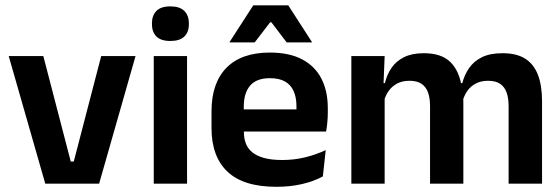

<svg xmlns="http://www.w3.org/2000/svg" viewBox="-20 -706 2154 738"><path d="M263.5 -85 369 -490.5H501L361 0H154L13.5 -490.5H146.5L252 -85Z M571 0V-490.5H699V0ZM635 -548.5Q598.5 -548.5 581.2 -565.8Q564 -583 564 -613.5V-616Q564 -646.5 581.2 -664Q598.5 -681.5 635 -681.5Q671 -681.5 688.5 -664Q706 -646.5 706 -616V-613.5Q706 -582.5 688.5 -565.5Q671 -548.5 635 -548.5Z M1042 12Q916 12 854.5 -46Q793 -104 793 -214V-278Q793 -387 850.5 -445.5Q908 -504 1017.5 -504Q1091.5 -504 1141 -478Q1190.5 -452 1215.2 -404.2Q1240 -356.5 1240 -290V-272.5Q1240 -254.5 1238.2 -235.8Q1236.5 -217 1233.5 -200.5H1117.5Q1119 -228 1119.2 -252.8Q1119.5 -277.5 1119.5 -297.5Q1119.5 -332 1108.5 -356.2Q1097.5 -380.5 1075 -393Q1052.5 -405.5 1017.5 -405.5Q966 -405.5 941.5 -377Q917 -348.5 917 -296V-250.5L917.5 -236V-197.5Q917.5 -174.5 924.8 -155Q932 -135.5 949 -121.2Q966 -107 994.2 -99Q1022.5 -91 1065 -91Q1111 -91 1152.8 -101.2Q1194.5 -111.5 1232 -129L1221 -28Q1187.5 -9.5 1142.2 1.2Q1097 12 1042 12ZM861 -200.5V-285.5H1207.5V-200.5ZM953.5 -685.5H1088L1179 -544.5V-543H1082L1023 -620.5H1018.5L959 -543H862.5V-544.5Z M1935 0V-298Q1935 -328 1927.5 -349.8Q1920 -371.5 1902.8 -383.5Q1885.5 -395.5 1856 -395.5Q1829 -395.5 1809 -385Q1789 -374.5 1776.5 -356.8Q1764 -339 1758 -316.5L1744 -386.5H1757Q1765 -418 1783 -444.2Q1801 -470.5 1832.2 -486Q1863.5 -501.5 1911.5 -501.5Q1965 -501.5 1998.2 -480.8Q2031.5 -460 2047.5 -418.8Q2063.5 -377.5 2063.5 -316.5V0ZM1330.5 0V-490.5H1458.5L1453.5 -366L1458.5 -360.5V0ZM1633 0V-298Q1633 -328 1625.5 -349.8Q1618 -371.5 1600.8 -383.5Q1583.5 -395.5 1554 -395.5Q1526.5 -395.5 1506.8 -385Q1487 -374.5 1474.2 -356.8Q1461.5 -339 1455.5 -316.5L1435.5 -386.5H1459.5Q1467 -419 1484.8 -445Q1502.5 -471 1533 -486.2Q1563.5 -501.5 1609 -501.5Q1677.5 -501.5 1712.2 -466.5Q1747 -431.5 1756 -364.5Q1758 -354.5 1759.5 -341.2Q1761 -328 1761 -316.5V0Z"/></svg>

Font: Anek Tamil SemiBold
Style: Regular
Weight: 600
Version: Version 1.003